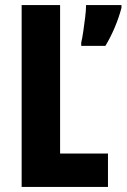

<svg xmlns="http://www.w3.org/2000/svg" viewBox="-20 -734 497 754"><path d="M65 0V-714H216V-131H404V0ZM457 -703Q447 -665 430.5 -626Q414 -587 394 -554H299V-567Q303 -583 307 -610.5Q311 -638 314.5 -666.5Q318 -695 318 -714H457Z"/></svg>

Font: Noto Sans Gurmukhi ExtraCondensed ExtraBold
Style: Regular
Weight: 800
Width: 2
Designer: Jelle Bosma - Monotype Design Team
Foundry: Monotype Imaging Inc.
Version: Version 2.004; ttfautohint (v1.8.4.7-5d5b)